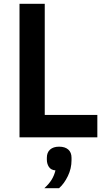

<svg xmlns="http://www.w3.org/2000/svg" viewBox="-20 -718 561 1004"><path d="M489 0H82V-698H214V-117H489ZM289 49Q320 49 337 64Q354 79 354 107V120Q354 163 335 202.5Q316 242 289 266H212Q236 244 249.5 222.5Q263 201 270 173Q246 171 235.5 154.5Q225 138 225 117V107Q225 79 242 64Q259 49 289 49Z"/></svg>

Font: IBM Plex Sans SemiBold
Style: Regular
Weight: 600
Designer: Mike Abbink, Paul van der Laan, Pieter van Rosmalen
Foundry: Bold Monday
Version: Version 3.201